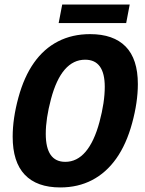

<svg xmlns="http://www.w3.org/2000/svg" viewBox="-20 -820 640 850"><path d="M247.1 9.8Q143.1 9.8 89.6 -46.6Q36.1 -103 36.1 -214.8Q36.1 -294.9 61.3 -387.5Q86.4 -480 130.4 -542.2Q174.3 -604.5 237.1 -636.7Q299.8 -668.9 378.9 -668.9Q482.4 -668.9 536.4 -613.8Q590.3 -558.6 590.3 -447.8Q590.3 -367.7 564.9 -274.7Q539.6 -181.6 494.9 -118.4Q450.2 -55.2 387.7 -22.7Q325.2 9.8 247.1 9.8ZM443.8 -435.5Q443.8 -555.7 356.9 -555.7Q304.7 -555.7 266.8 -512.2Q229 -468.8 205.8 -381.8Q182.6 -294.9 182.6 -227.5Q182.6 -103.5 269 -103.5Q320.8 -103.5 358.9 -148.2Q397 -192.9 420.4 -280Q443.8 -367.2 443.8 -435.5ZM255.4 -799.8H554.2L538.6 -717.8H239.7Z"/></svg>

Font: Cousine
Style: Bold Italic
Weight: 700
Italic angle: -12°
Monospace: yes
Designer: Steve Matteson
Foundry: Ascender Corporation
Version: Version 1.20